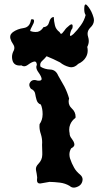

<svg xmlns="http://www.w3.org/2000/svg" viewBox="-20 -854 470 867"><path d="M294.9 -14.2Q274.4 -26.4 250.5 -29.3Q226.6 -32.2 203.6 -32.7Q186.5 -29.3 164.6 -25.9Q162.1 -25.4 160.2 -25.4Q147 -25.4 147 -40.5Q147 -41 147 -41.5Q147 -46.4 147.9 -52.7Q146 -70.3 142.6 -85.4Q142.1 -87.9 142.1 -90.8Q142.1 -103 153.8 -114.7Q170.4 -131.8 170.9 -154.8Q170.9 -154.8 170.9 -166Q170.9 -182.6 169.9 -199.7Q170.4 -205.6 170.4 -210.9Q170.4 -229.5 164.6 -248Q158.2 -266.6 158.2 -283.7Q158.2 -288.6 158.7 -293.5Q171.9 -311.5 172.4 -336.9Q172.4 -338.4 172.4 -339.8Q172.4 -363.3 164.6 -381.8Q155.8 -384.8 151.4 -390.6Q147 -396 145 -403.3Q141.1 -416.5 138.7 -431.2Q136.2 -445.8 119.6 -453.1Q112.3 -462.9 112.3 -471.2Q112.3 -478 117.2 -483.9Q124 -492.7 135.7 -492.7Q141.6 -492.7 148.4 -490.2Q152.3 -489.7 155.3 -489.7Q161.1 -489.7 164.1 -491.2Q168 -493.2 168 -497.1Q168 -497.6 168 -498Q167 -508.8 153.3 -527.8Q144 -540.5 144 -551.3Q144 -556.6 146.5 -561Q145.5 -570.8 142.6 -573.7Q140.1 -576.2 136.7 -576.2Q135.7 -576.2 134.8 -576.2Q123.5 -574.2 106.9 -562Q97.2 -554.7 88.9 -554.7Q82.5 -554.7 77.1 -558.6Q72.8 -558.1 68.8 -558.1Q44.4 -558.1 37.1 -578.6Q34.2 -587.9 34.2 -596.7Q34.2 -611.8 42.5 -626.5Q44.9 -632.3 44.9 -638.2Q44.9 -646.5 39.6 -653.8Q30.3 -667 26.9 -679.7Q25.9 -683.6 25.9 -687Q25.9 -690.4 26.9 -693.8Q28.8 -701.2 37.6 -708.5Q58.6 -723.6 87.4 -727.5Q115.7 -731.9 120.1 -766.1Q124 -767.1 126.5 -767.1Q128.4 -767.1 129.4 -766.6Q132.8 -765.6 133.3 -762.7Q133.8 -761.2 133.8 -759.3Q133.8 -751 125.5 -736.8Q116.7 -721.2 116.7 -715.3Q116.7 -715.3 116.7 -713.9Q128.9 -709.5 139.6 -709.5Q145 -709.5 150.4 -710.4Q166 -714.4 176.3 -731.4Q196.8 -732.9 202.1 -754.4Q207.5 -775.9 222.7 -777.3Q223.6 -758.3 228 -739.7Q231.9 -721.7 249 -709Q252.9 -701.2 256.3 -701.2Q257.8 -702.1 260.7 -703.6Q266.1 -710.9 271.5 -716.8Q277.8 -727.5 294.4 -740.2Q299.8 -744.1 303.2 -744.1Q308.1 -744.1 308.1 -735.4Q308.1 -731.9 307.1 -726.6Q299.8 -717.8 296.4 -700.2Q295.9 -697.8 295.9 -695.8Q295.9 -691.9 298.3 -691.9Q302.2 -691.9 312 -700.7Q330.1 -718.8 345.2 -740.2Q360.4 -761.2 366.7 -786.1Q360.4 -795.4 360.4 -812.5Q360.4 -816.9 360.8 -821.8Q361.8 -834 366.7 -834Q371.6 -833.5 380.4 -821.3Q395 -801.3 402.3 -775.4Q404.3 -768.6 404.3 -762.2Q403.8 -743.7 387.7 -729Q375.5 -716.8 375.5 -701.7Q375.5 -694.8 377.9 -687.5Q380.9 -678.2 380.9 -668.9Q380.9 -655.3 374 -642.1Q376 -633.8 376 -626Q376 -609.9 368.2 -596.2Q357.4 -576.7 333 -565.4Q318.4 -550.3 302.2 -550.3Q296.9 -550.3 291.5 -551.8Q269 -557.6 251 -572.3Q236.3 -580.1 221.2 -586.9Q205.6 -593.3 190.4 -600.1Q181.6 -589.4 169.9 -578.6Q161.6 -570.8 161.6 -561Q161.6 -557.1 163.1 -552.7Q182.1 -541 207 -540Q231.9 -539.1 242.7 -512.7Q257.3 -488.3 271 -462.9Q284.2 -437 292 -409.2Q290 -401.9 290 -395.5Q290 -377.4 304.2 -364.3Q321.3 -348.6 321.3 -327.1Q321.3 -324.2 320.8 -321.8Q303.7 -309.1 296.9 -291.5Q292.5 -280.8 292.5 -269Q292.5 -260.7 294.4 -252Q294.4 -251.5 294.4 -251Q294.4 -239.3 303.7 -228Q313 -216.3 315.4 -205.6Q315.9 -203.6 315.9 -201.7Q315.9 -197.8 314 -194.3Q311 -189 301.3 -184.1Q293.5 -170.9 293.5 -156.7Q293.5 -148.4 295.9 -139.6Q303.7 -115.7 314.5 -97.2Q323.7 -80.1 341.8 -65.4Q353 -55.7 353 -43.5Q353 -36.1 349.1 -27.8Q342.3 -14.2 324.7 -8.8Q318.8 -6.8 313.5 -6.8Q302.7 -6.8 294.9 -14.2Z"/></svg>

Font: Brazier Flame
Style: Regular
Weight: 400
Designer: Walter E Stewart
Version: 0.1